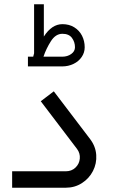

<svg xmlns="http://www.w3.org/2000/svg" viewBox="-20 -875 529 895"><path d="M400.1 -226.7 230.8 -449.3 170 -403.1 339.1 -180.7Q354.2 -160.5 352 -135.7Q349.8 -110.9 331.8 -93.8Q313.8 -76.6 287.1 -76.6H36.6V0H287.1Q328.4 0 361.8 -21.4Q395.3 -42.8 413.3 -77.8Q431.3 -112.8 428.6 -152.6Q426 -192.4 400.1 -226.7ZM271 -717.5Q301.2 -717.5 315.3 -698.4Q329.5 -679.3 329.5 -654.7Q329.5 -635.9 312 -623.3Q294.6 -610.7 269.4 -610.7H182.6Q195.4 -648.7 217.4 -683.1Q239.3 -717.5 271 -717.5ZM138.9 -626.5Q137.1 -620.2 135.3 -612.9Q135 -612 134.8 -610.7H110.2V-565.4H269.4Q298.3 -565.4 322.6 -577.1Q346.9 -588.8 360.8 -609.4Q374.8 -629.9 374.8 -654.7Q374.8 -684 362.3 -708.6Q349.8 -733.1 326.1 -747.8Q302.5 -762.4 271 -762.4Q221.3 -762.4 184.4 -704.7V-855.2H138.9Z"/></svg>

Font: Arad-VF Thin Dots1
Style: Regular
Weight: 100
Designer: Mohammad Darvishi
Version: Version 1.000;August 30, 2024;FontCreator 15.0.0.2992 64-bit